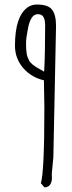

<svg xmlns="http://www.w3.org/2000/svg" viewBox="-20 -808 315 845"><path d="M226.6 -693.4 214.8 -115.7 208 -43.9 208.5 -23.9Q208.5 -7.3 200.4 4.6Q192.4 16.6 175.3 16.6L159.7 -2Q175.3 -48.8 175.3 -335L173.3 -454.6Q117.7 -467.3 81.8 -509Q45.9 -550.8 45.9 -606.9Q45.9 -734.9 100.6 -774.9Q118.7 -788.1 142.6 -788.1Q191.4 -788.1 209 -765.6Q226.6 -743.2 226.6 -693.4ZM174.3 -492.7Q178.7 -568.8 178.7 -696.8Q178.7 -719.7 171.6 -732.7Q164.6 -745.6 147 -745.6Q129.4 -745.6 119.1 -728.8Q108.9 -711.9 104 -687.5Q94.7 -641.1 94.7 -619.1Q94.7 -597.2 95.7 -587.2Q96.7 -577.1 97.9 -569.3Q99.1 -561.5 102.5 -554.2Q106 -546.9 107.9 -542Q109.9 -537.1 115.7 -531.5Q121.6 -525.9 124.3 -523.2Q127 -520.5 135.3 -515.4Q143.6 -510.3 146.7 -508.3Q149.9 -506.3 160.2 -500.7Q170.4 -495.1 174.3 -492.7Z"/></svg>

Font: Amatic
Style: Bold
Weight: 700
Width: 3
Version: Version 2.000; ttfautohint (v0.92-dirty) -l 8 -r 50 -G 50 -x